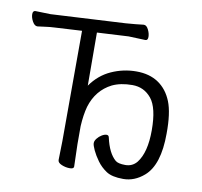

<svg xmlns="http://www.w3.org/2000/svg" viewBox="-80 -796 945 898"><g transform="rotate(10 392.0 -346.5)"><path d="M433 -404Q362 -368 337 -286Q326 -246 323 -192V-106L326 0Q326 11 306.5 11Q287 11 268 3Q249 -5 249 -18L251 -107L252 -632L126 -625Q101 -624 77.5 -620.5Q54 -617 43 -616H42Q29 -616 19 -634Q9 -652 9 -668.5Q9 -685 22 -685L93 -683L447 -702Q470 -704 494 -706Q518 -708 530 -710H533Q545 -710 554 -692Q563 -674 563 -657.5Q563 -641 551 -641L471 -644L322 -636L323 -384Q361 -438 417.5 -463.5Q474 -489 536 -489Q598 -489 640.5 -460.5Q683 -432 704.5 -378.5Q726 -325 725 -227Q725 -78 660 -22Q615 17 561.5 17Q508 17 481 -1Q454 -19 436 -44Q418 -69 407.5 -91.5Q397 -114 397 -124.5Q397 -135 406 -146.5Q415 -158 427.5 -165.5Q440 -173 450 -173Q460 -173 462 -162Q478 -90 513 -60Q526 -49 560 -49Q594 -49 615 -75Q654 -125 654 -230Q654 -337 619 -380Q584 -423 528.5 -423Q473 -423 433 -404Z"/></g></svg>

Font: Fusion Kai T
Style: Regular
Weight: 400
Designer: Fontworks Inc.
Version: Version 24.134;May 13, 2024